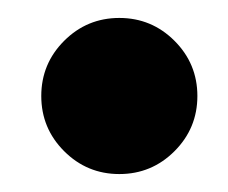

<svg xmlns="http://www.w3.org/2000/svg" viewBox="-20 -361 254 214"><path d="M113 -167Q77 -167 51.5 -192.5Q26 -218 26 -254Q26 -290 51.5 -315.5Q77 -341 113 -341Q149 -341 174.5 -315.5Q200 -290 200 -254Q200 -218 174.5 -192.5Q149 -167 113 -167Z"/></svg>

Font: Libre Bodoni
Style: Italic
Weight: 400
Italic angle: -13°
Designer: Pablo Impallari, Rodrigo Fuenzalida
Foundry: Impallari Type
Version: Version 2.005;gftools[0.9.23]